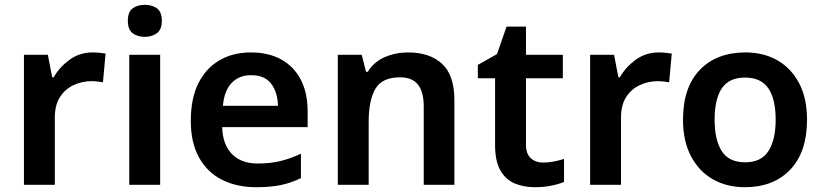

<svg xmlns="http://www.w3.org/2000/svg" viewBox="-20 -772 3439 802"><path d="M367 -553Q379 -553 395 -551.5Q411 -550 421 -548L410 -428Q401 -430 387 -431.5Q373 -433 362 -433Q323 -433 287.5 -416.5Q252 -400 230.5 -366.5Q209 -333 209 -281V0H80V-543H180L198 -449H204Q228 -491 270 -522Q312 -553 367 -553Z M649 -543V0H520V-543ZM585 -752Q614 -752 635 -737.5Q656 -723 656 -685Q656 -648 635 -633Q614 -618 585 -618Q555 -618 534.5 -633Q514 -648 514 -685Q514 -723 534.5 -737.5Q555 -752 585 -752Z M1028 -553Q1102 -553 1155 -523.5Q1208 -494 1236.5 -439Q1265 -384 1265 -307V-241H908Q910 -169 948.5 -129Q987 -89 1056 -89Q1108 -89 1150 -99Q1192 -109 1237 -130V-28Q1196 -8 1153 1Q1110 10 1050 10Q970 10 908.5 -20.5Q847 -51 812 -113Q777 -175 777 -267Q777 -361 808.5 -424Q840 -487 896.5 -520Q953 -553 1028 -553ZM1029 -458Q979 -458 948 -426Q917 -394 911 -330H1141Q1140 -386 1113 -422Q1086 -458 1029 -458Z M1684 -553Q1775 -553 1826.5 -505.5Q1878 -458 1878 -354V0H1750V-327Q1750 -388 1726 -418.5Q1702 -449 1651 -449Q1576 -449 1548 -401Q1520 -353 1520 -264V0H1391V-543H1491L1509 -472H1516Q1542 -514 1587.5 -533.5Q1633 -553 1684 -553Z M2248 -93Q2272 -93 2294 -97.5Q2316 -102 2336 -108V-12Q2315 -3 2283 3.5Q2251 10 2215 10Q2168 10 2130.5 -5.5Q2093 -21 2070.5 -59.5Q2048 -98 2048 -166V-445H1976V-501L2056 -546L2096 -661H2177V-543H2331V-445H2177V-167Q2177 -130 2197 -111.5Q2217 -93 2248 -93Z M2732 -553Q2744 -553 2760 -551.5Q2776 -550 2786 -548L2775 -428Q2766 -430 2752 -431.5Q2738 -433 2727 -433Q2688 -433 2652.5 -416.5Q2617 -400 2595.5 -366.5Q2574 -333 2574 -281V0H2445V-543H2545L2563 -449H2569Q2593 -491 2635 -522Q2677 -553 2732 -553Z M3351 -272Q3351 -137 3281 -63.5Q3211 10 3091 10Q3016 10 2958 -23Q2900 -56 2866.5 -119Q2833 -182 2833 -272Q2833 -407 2903 -480Q2973 -553 3094 -553Q3170 -553 3227.5 -520Q3285 -487 3318 -424.5Q3351 -362 3351 -272ZM2965 -272Q2965 -187 2995 -140.5Q3025 -94 3093 -94Q3159 -94 3189.5 -140.5Q3220 -187 3220 -272Q3220 -358 3189.5 -403Q3159 -448 3092 -448Q3025 -448 2995 -403Q2965 -358 2965 -272Z"/></svg>

Font: Noto Sans NKo Unjoined SemiBold
Style: Regular
Weight: 600
Designer: Monotype Design Team
Foundry: Monotype Imaging Inc.
Version: Version 2.004